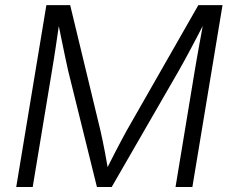

<svg xmlns="http://www.w3.org/2000/svg" viewBox="-20 -748 923 768"><path d="M44.9 0 165.5 -727.5H260.7L381.8 -225.6Q385.7 -209 390.1 -187.5Q394.5 -166 399.2 -142.1Q403.8 -118.2 407.7 -95.2Q411.6 -72.3 415 -53.2L397.9 -54.7Q407.7 -74.2 419.4 -97.4Q431.2 -120.6 443.4 -144.3Q455.6 -168 467 -189.2Q478.5 -210.4 487.3 -226.6L773.4 -727.5H870.1L749.5 0H682.1L758.8 -463.9Q762.7 -486.3 767.1 -512.5Q771.5 -538.6 776.6 -565.9Q781.7 -593.3 786.6 -620.4Q791.5 -647.5 795.9 -671.9L804.7 -670.9Q789.6 -641.1 774.2 -611.8Q758.8 -582.5 744.4 -555.2Q730 -527.8 717 -504.4Q704.1 -481 693.8 -462.9L426.8 0H367.7L252.9 -463.9Q247.6 -487.8 240.5 -520.8Q233.4 -553.7 225.6 -592.8Q217.8 -631.8 209.5 -671.9L219.2 -670.9Q215.3 -645 211.4 -617.7Q207.5 -590.3 203.4 -563.2Q199.2 -536.1 195.3 -510.5Q191.4 -484.9 187.5 -462.9L110.8 0Z"/></svg>

Font: Inter 20pt Light
Style: Italic
Weight: 300
Italic angle: -9.3988°
Version: Version 4.001;git-66647c0bb